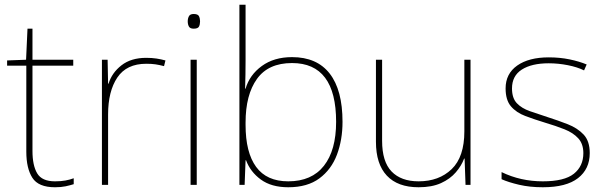

<svg xmlns="http://www.w3.org/2000/svg" viewBox="-20 -780 2555 810"><path d="M212 -15Q237 -15 256 -18.5Q275 -22 291 -28V-3Q275 2 256.5 6Q238 10 212 10Q142 10 116.5 -30Q91 -70 91 -140V-503H10V-525L90 -528L96 -659H117V-528H289V-503H117V-143Q117 -82 137 -48.5Q157 -15 212 -15Z M597 -536Q621 -536 640.5 -533Q660 -530 678 -525L672 -501Q653 -506 636.5 -508.5Q620 -511 597 -511Q514 -511 475 -453Q436 -395 436 -297V0H410V-528H434L436 -427H438Q452 -473 492.5 -504.5Q533 -536 597 -536Z M797 -721Q815 -721 819.5 -711.5Q824 -702 824 -690Q824 -677 819.5 -668Q815 -659 797 -659Q782 -659 777 -668Q772 -677 772 -690Q772 -702 777 -711.5Q782 -721 797 -721ZM810 -528V0H784V-528Z M1016 -525Q1016 -501 1015.5 -466Q1015 -431 1014 -406H1016Q1033 -464 1084.5 -501.5Q1136 -539 1212 -539Q1317 -539 1371 -469.5Q1425 -400 1425 -266Q1425 -190 1401.5 -127.5Q1378 -65 1327.5 -27.5Q1277 10 1196 10Q1125 10 1080.5 -22.5Q1036 -55 1018 -104H1016L1012 0H990V-760H1016ZM1212 -514Q1112 -514 1064 -447Q1016 -380 1016 -263V-253Q1016 -137 1060.5 -76Q1105 -15 1196 -15Q1295 -15 1346.5 -80.5Q1398 -146 1398 -266Q1398 -514 1212 -514Z M1965 -528V0H1944L1940 -111H1938Q1927 -81 1903 -53Q1879 -25 1840.5 -7.5Q1802 10 1746 10Q1658 10 1612 -39Q1566 -88 1566 -182V-528H1592V-186Q1592 -98 1632 -56.5Q1672 -15 1746 -15Q1832 -15 1885.5 -66.5Q1939 -118 1939 -226V-528Z M2468 -134Q2468 -67 2418.5 -28.5Q2369 10 2270 10Q2215 10 2170 -0.5Q2125 -11 2096 -24V-54Q2176 -15 2270 -15Q2361 -15 2401 -47Q2441 -79 2441 -134Q2441 -173 2419.5 -196.5Q2398 -220 2361.5 -234.5Q2325 -249 2281 -262Q2235 -276 2196.5 -290.5Q2158 -305 2135.5 -331.5Q2113 -358 2113 -407Q2113 -469 2162 -503.5Q2211 -538 2295 -538Q2342 -538 2383 -529.5Q2424 -521 2455 -508L2444 -483Q2416 -497 2375.5 -505Q2335 -513 2295 -513Q2223 -513 2181.5 -486.5Q2140 -460 2140 -407Q2140 -366 2160.5 -344.5Q2181 -323 2215.5 -311Q2250 -299 2290 -286Q2334 -272 2375 -256Q2416 -240 2442 -212.5Q2468 -185 2468 -134Z"/></svg>

Font: Noto Sans Gujarati Thin
Style: Regular
Weight: 100
Designer: Jelle Bosma - Monotype Design Team, Universal Thirst
Foundry: Monotype Imaging Inc.
Version: Version 2.106; ttfautohint (v1.8.4.7-5d5b)